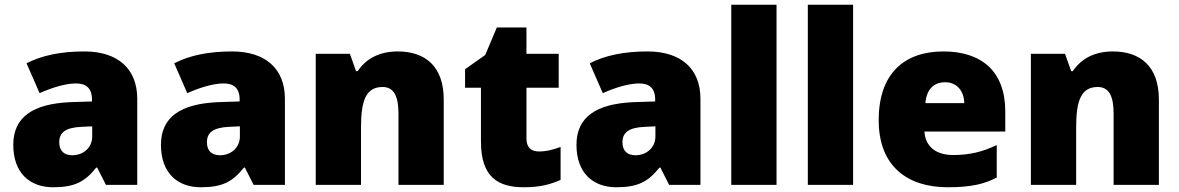

<svg xmlns="http://www.w3.org/2000/svg" viewBox="-20 -780 4973 810"><path d="M336 -563C236 -563 156 -546 92 -513L147 -387C201 -411 257 -428 301 -428C342 -428 368 -409 368 -360V-352L276 -349C120 -342 36 -287 36 -169C36 -48 108 10 204 10C296 10 339 -14 386 -73H390L427 0H559V-363C559 -491 476 -563 336 -563ZM325 -245 369 -247V-204C369 -157 331 -125 285 -125C252 -125 230 -142 230 -180C230 -220 255 -242 325 -245Z M959 -563C859 -563 779 -546 715 -513L770 -387C824 -411 880 -428 924 -428C965 -428 991 -409 991 -360V-352L899 -349C743 -342 659 -287 659 -169C659 -48 731 10 827 10C919 10 962 -14 1009 -73H1013L1050 0H1182V-363C1182 -491 1099 -563 959 -563ZM948 -245 992 -247V-204C992 -157 954 -125 908 -125C875 -125 853 -142 853 -180C853 -220 878 -242 948 -245Z M1658 -563C1580 -563 1524 -532 1489 -480H1482L1456 -553H1312V0H1503V-242C1503 -352 1522 -413 1594 -413C1641 -413 1661 -375 1661 -302V0H1852V-360C1852 -502 1772 -563 1658 -563Z M2253 -141C2220 -141 2201 -159 2201 -195V-410H2337V-553H2201V-664H2076L2027 -548L1942 -488V-410H2009V-182C2009 -32 2082 10 2190 10C2262 10 2303 -3 2345 -21V-160C2314 -149 2287 -141 2253 -141Z M2712 -563C2612 -563 2532 -546 2468 -513L2523 -387C2577 -411 2633 -428 2677 -428C2718 -428 2744 -409 2744 -360V-352L2652 -349C2496 -342 2412 -287 2412 -169C2412 -48 2484 10 2580 10C2672 10 2715 -14 2762 -73H2766L2803 0H2935V-363C2935 -491 2852 -563 2712 -563ZM2701 -245 2745 -247V-204C2745 -157 2707 -125 2661 -125C2628 -125 2606 -142 2606 -180C2606 -220 2631 -242 2701 -245Z M3256 0V-760H3065V0Z M3579 0V-760H3388V0Z M3960 -563C3797 -563 3687 -472 3687 -273C3687 -76 3811 10 3978 10C4074 10 4132 -3 4185 -31V-168C4124 -139 4070 -126 4001 -126C3923 -126 3883 -167 3880 -225H4221V-310C4221 -479 4121 -563 3960 -563ZM3967 -433C4019 -433 4047 -394 4048 -345H3884C3889 -406 3922 -433 3967 -433Z M4675 -563C4597 -563 4541 -532 4506 -480H4499L4473 -553H4329V0H4520V-242C4520 -352 4539 -413 4611 -413C4658 -413 4678 -375 4678 -302V0H4869V-360C4869 -502 4789 -563 4675 -563Z"/></svg>

Font: Noto Sans Lao UI Blk
Style: Regular
Weight: 900
Designer: Monotype Design Team
Foundry: Monotype Imaging Inc.
Version: Version 2.000